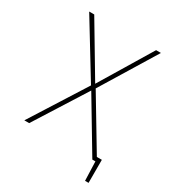

<svg xmlns="http://www.w3.org/2000/svg" viewBox="-148 -586 687 758"><g transform="rotate(30 195.5 -206.5)"><path d="M342 -18V0H353L356 87H372V-18ZM199 -265 59 -500H36L188 -251L29 0H51L199 -234L339 0H360L210 -250L363 -500H341Z"/></g></svg>

Font: Advent Pro Thin
Style: Regular
Weight: 250
Version: Version 3.000